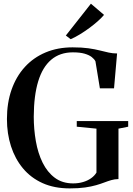

<svg xmlns="http://www.w3.org/2000/svg" viewBox="-20 -1008 720 1038"><path d="M357 10.5Q273.5 10.5 210.2 -18Q147 -46.5 104.2 -97.8Q61.5 -149 39.5 -217.2Q17.5 -285.5 17.5 -364.5Q17.5 -452 42.5 -523.2Q67.5 -594.5 114.2 -645.8Q161 -697 226.5 -724.5Q292 -752 372.5 -752Q423 -752 458.2 -747Q493.5 -742 519.8 -735.2Q546 -728.5 567.8 -723.8Q589.5 -719 613 -719L596.5 -530.5H520L496 -676.5Q490 -688.5 476 -699.5Q462 -710.5 437.2 -717.8Q412.5 -725 374 -725Q304 -725 257 -685.2Q210 -645.5 186.5 -568.2Q163 -491 162.5 -377Q162.5 -309.5 173.8 -245Q185 -180.5 210.2 -129Q235.5 -77.5 276.2 -47Q317 -16.5 375.5 -16.5Q404 -16.5 428.8 -23.8Q453.5 -31 472.2 -44.2Q491 -57.5 501.5 -75V-312.5L395 -323V-353.5H673V-323L620.5 -312.5V-40Q599.5 -39.5 581.5 -34.2Q563.5 -29 544 -21.5Q524.5 -14 499.5 -6.8Q474.5 0.5 440 5.5Q405.5 10.5 357 10.5ZM361.5 -796.5 336 -816 471.5 -988 542.5 -927.5Q529 -911.5 508.5 -893.2Q488 -875 463.2 -856.8Q438.5 -838.5 412.8 -822.8Q387 -807 363 -796.5Z"/></svg>

Font: Merriweather 144pt SemiBold
Style: Regular
Weight: 600
Version: Version 2.100